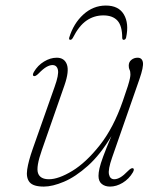

<svg xmlns="http://www.w3.org/2000/svg" viewBox="-20 -665 574 692"><path d="M459.5 -58.5Q465.5 -56 459 -44Q445 -20 422.2 -6.2Q399.5 7.5 376.5 7.5Q358.5 7.5 346.8 -2Q335 -11.5 335 -31Q335 -42.5 338.5 -58.2Q342 -74 352 -101.2Q362 -128.5 381.5 -174.5Q341.5 -107.5 296.8 -67.5Q252 -27.5 210.5 -10Q169 7.5 138 7.5Q100 7.5 86.8 -8.2Q73.5 -24 78 -54.2Q82.5 -84.5 98 -128.5L177 -352.5Q192.5 -395.5 188.8 -413Q185 -430.5 169 -430.5Q159.5 -430.5 147.5 -423.8Q135.5 -417 119 -400Q107.5 -388.5 101.5 -391Q95.5 -393.5 102 -405.5Q116 -429.5 138.8 -443.2Q161.5 -457 184.5 -457Q212 -457 221 -432.8Q230 -408.5 212.5 -358L131 -124.5Q109.5 -63.5 117 -41.2Q124.5 -19 156.5 -19Q191 -19 240.5 -49Q290 -79 339.5 -141.5Q389 -204 422.5 -300.5Q435 -336 440.8 -354.8Q446.5 -373.5 448.2 -382.2Q450 -391 450 -396.5Q450 -408 447 -413.5Q444 -419 444 -428.5Q444 -441.5 453.5 -449.2Q463 -457 476 -457Q492 -457 495 -440.5Q498 -424 482.5 -379.5L384 -97Q369 -54 372.8 -36.5Q376.5 -19 392 -19Q402 -19 413.8 -25.8Q425.5 -32.5 442 -49.5Q453.5 -61 459.5 -58.5ZM352.5 -609.5Q319 -609.5 291.8 -590.8Q264.5 -572 242.5 -528.5Q238.5 -521.5 233.5 -521.5Q227.5 -521.5 229.5 -529.5Q245 -580.5 280.5 -612.8Q316 -645 361.5 -645Q407.5 -645 426.5 -612.8Q445.5 -580.5 434.5 -529.5Q432.5 -521.5 425.5 -521.5Q421 -521.5 420.5 -528.5Q420.5 -572 403.2 -590.8Q386 -609.5 352.5 -609.5Z"/></svg>

Font: Fraunces 9pt S000 Thin
Style: Italic
Weight: 100
Italic angle: -16°
Version: Version 1.000; ttfautohint (v1.8.3)